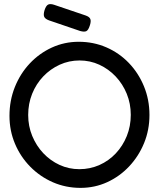

<svg xmlns="http://www.w3.org/2000/svg" viewBox="-20 -895 772 932"><path d="M371 17Q299.5 17 237.1 -10.1Q174.8 -37.2 127.1 -85.5Q79.5 -133.8 52.8 -197.1Q26 -260.4 26 -332.8Q26 -407.2 52.1 -472.5Q78.3 -537.8 124.5 -587Q170.8 -636.2 231.7 -664.2Q292.7 -692.2 362.2 -692.2Q433.8 -692.2 496.2 -665.2Q558.6 -638.1 605.4 -589.4Q652.2 -540.7 678.8 -476Q705.5 -411.2 705.5 -336.8Q705.5 -264.3 679.4 -200.4Q653.2 -136.5 606.9 -87.3Q560.6 -38.2 500.2 -10.6Q439.8 17 371 17ZM365.3 -73.8Q417.2 -73.8 462.6 -94Q508 -114.2 542.1 -150.5Q576.2 -186.8 595.5 -234.6Q614.8 -282.5 614.8 -337.6Q614.8 -391.8 595.4 -439.5Q576 -487.2 541.5 -523.8Q507 -560.2 462.1 -580.9Q417.3 -601.5 366.1 -601.5Q315 -601.5 269.8 -580.9Q224.5 -560.2 190 -524.1Q155.5 -488 136.1 -439.8Q116.8 -391.7 116.8 -336.8Q116.8 -282.8 136.5 -235Q156.3 -187.2 190.4 -151.1Q224.5 -115 269.3 -94.4Q314.2 -73.8 365.3 -73.8ZM369.2 -744.5 218.2 -796Q199.2 -803 194.6 -813.6Q190 -824.2 196 -844.8Q203 -867 213.2 -872.5Q223.5 -878 242.5 -871.8L394.8 -820.2Q414.5 -813.5 418.6 -802.4Q422.8 -791.2 415.8 -770.5Q408.8 -748.5 399 -743.8Q389.2 -739 369.2 -744.5Z"/></svg>

Font: Fredoka Light
Style: Regular
Weight: 300
Designer: Ben Nathan
Foundry: Milena B. Brandão, Ben Nathan
Version: Version 2.001